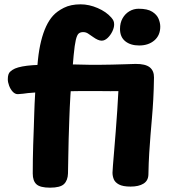

<svg xmlns="http://www.w3.org/2000/svg" viewBox="-20 -847 793 887"><path d="M583.2 15Q547.7 15 529.5 5.2Q511.3 -4.6 505.5 -19.3Q499.7 -34.1 499.7 -49.1Q499.7 -56.3 501.9 -83.8Q504.2 -111.3 507.5 -151.7Q510.8 -192 514.6 -239.3Q518.3 -286.7 521.6 -335.2Q524.9 -383.7 526.9 -426.1Q507.7 -425.9 490.4 -425.8Q473.2 -425.7 457.4 -426.1Q441.7 -426.4 428.9 -426.4Q416.1 -426.4 405.8 -426.4Q381.8 -426.4 344.2 -426.2Q306.7 -426 263.6 -424.9Q220.4 -423.8 179.9 -421.8Q139.3 -419.8 109.3 -417Q102.3 -416 86.3 -414Q70.3 -412 62.3 -412Q49.2 -412 38.7 -423.4Q28.1 -434.9 22.1 -451.1Q16.1 -467.3 16.1 -480.7Q16.1 -506 26.7 -515.6Q37.3 -525.2 49.3 -530.4Q76.3 -541.8 130.5 -545.8Q184.7 -549.9 253.4 -549.8Q322.1 -549.7 393.1 -547.7Q409.3 -547.4 437.3 -547.6Q465.2 -547.7 497.3 -548.5Q529.3 -549.3 558.3 -550.2Q587.2 -551 606.2 -551.7Q651.4 -552.1 671.7 -536.1Q691.9 -520 691.4 -488.7Q690.6 -433.2 688.1 -388.2Q685.6 -343.1 682.1 -303.4Q678.7 -263.8 675.4 -223.9Q672.2 -184.1 669.4 -139.8Q666.6 -95.6 665.6 -40.4Q664.8 -12.1 642.8 1.4Q620.9 15 583.2 15ZM211.1 20Q165.7 20 148.5 4.4Q131.3 -11.2 131.3 -45.3Q131.3 -81.7 131.8 -112Q132.3 -142.3 133.3 -177.2Q134.3 -212 136.3 -261Q137.3 -287 138.3 -324.9Q139.3 -362.9 142.8 -422.4Q146.3 -481.9 155.3 -571Q160.3 -619 169.9 -657.4Q179.4 -695.8 193.1 -725.1Q206.8 -754.3 224.8 -774.3Q243.2 -794.8 275 -810.9Q306.8 -827 352.3 -827Q391.4 -827 431.2 -809.8Q471 -792.6 494.2 -765.9Q501.8 -757.1 504.6 -750.2Q507.3 -743.3 507.3 -733.7Q507.3 -719 498.8 -701.5Q490.3 -684 477.1 -671.6Q463.8 -659.1 449.7 -659.1Q433.4 -659.1 410 -676.1Q396 -686.4 385.9 -692.6Q375.9 -698.7 364.2 -698.7Q351.2 -698.7 343.4 -692Q335.7 -685.3 330.3 -662.9Q325 -640.6 320.3 -592Q314.3 -526.9 310.8 -482.3Q307.3 -437.8 305.3 -406.4Q303.3 -375 302.3 -350.5Q301.3 -326 300.3 -300Q298.3 -245 297.2 -204.9Q296.1 -164.9 295.6 -128.1Q295.1 -91.2 294.1 -45.8Q293.1 -13.6 275.8 3.2Q258.6 20 211.1 20ZM622.9 -636.9Q583.1 -636.9 558.8 -656.4Q534.4 -676 534.4 -713.4Q534.4 -741.3 546.2 -762.3Q558 -783.3 577.6 -794.9Q597.2 -806.6 620.4 -806.6Q661.6 -806.6 683.3 -792.8Q705 -779 712.7 -759.9Q720.4 -740.8 720.4 -724Q720.4 -683.8 693.1 -660.3Q665.7 -636.9 622.9 -636.9Z"/></svg>

Font: Playpen Sans
Style: Regular
Weight: 400
Designer: Laura Meseguer, Veronika Burian, José Scaglione, Kostas Bartsokas, Vera Evstafieva, Tom Grace, Yorlmar Campos
Foundry: TypeTogether
Version: Version 2.000